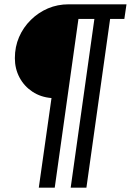

<svg xmlns="http://www.w3.org/2000/svg" viewBox="-20 -706 607 891"><path d="M160 165 219 -251Q169 -255 130.5 -280.5Q92 -306 70.5 -346.5Q49 -387 49 -436Q49 -489 68.5 -534Q88 -579 123 -613.5Q158 -648 202.5 -667Q247 -686 299 -686H567L557 -618H491L381 165H308L418 -618H344L234 165Z"/></svg>

Font: Chivo SemiBold
Style: Italic
Weight: 600
Italic angle: -8.05°
Designer: Hector Gatti
Foundry: Omnibus-Type
Version: Version 2.002